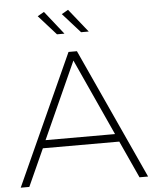

<svg xmlns="http://www.w3.org/2000/svg" viewBox="-61 -973 819 1024"><g transform="rotate(-5 349.0 -461.5)"><path d="M312 -798 213 -923 178 -903 272 -798ZM442 -798 342 -923 307 -903 401 -798ZM644 0H690L370 -699H325L8 0H54L144 -199H553ZM162 -241 347 -651 534 -241Z"/></g></svg>

Font: Montserrat ExtraLight
Style: Regular
Weight: 250
Designer: Julieta Ulanovsky
Foundry: Julieta Ulanovsky
Version: Version 4.000